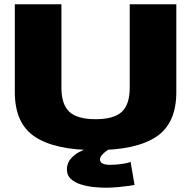

<svg xmlns="http://www.w3.org/2000/svg" viewBox="-20 -695 902 894"><path d="M425 4Q236.5 4 142.8 -58Q49 -120 49 -266V-675H266V-286.5Q266 -209 303 -174.5Q340 -140 425 -140Q510 -140 547 -174.2Q584 -208.5 584 -286.5V-675H801V-266Q801 -120 707.2 -58Q613.5 4 425 4ZM472 179Q446 179 415 175.8Q384 172.5 355.8 163.5Q327.5 154.5 309.5 137.8Q291.5 121 291.5 94Q291.5 64 309.8 43.8Q328 23.5 349.5 12.5Q371 1.5 380 0H488.5Q484 2 473.8 9.2Q463.5 16.5 454.5 26.8Q445.5 37 445.5 47.5Q445.5 72.5 493.5 72.5Q517.5 72.5 547 68.5Q576.5 64.5 588 58.5L606.5 166Q601.5 167.5 580.5 170.5Q559.5 173.5 530.2 176.2Q501 179 472 179Z"/></svg>

Font: Anybody ExtraExpanded ExtraBold
Style: Regular
Weight: 800
Width: 8
Designer: Tyler Finck
Foundry: Etcetera Type Company
Version: Version 1.010; ttfautohint (v1.8.3) -l 8 -r 50 -G 200 -x 14 